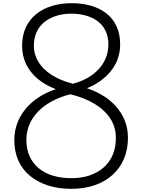

<svg xmlns="http://www.w3.org/2000/svg" viewBox="-20 -1169 894 1208"><path d="M428 19Q346 19 280.5 -2.5Q215 -24 167.5 -63.5Q120 -103 95 -160Q70 -217 70 -288Q70 -340 86.5 -387.5Q103 -435 135.5 -477Q168 -519 217 -552.5Q266 -586 331 -608Q263 -634 215.5 -674.5Q168 -715 143.5 -767Q119 -819 119 -880Q119 -946 142.5 -996.5Q166 -1047 208.5 -1081Q251 -1115 308 -1132Q365 -1149 431 -1149Q497 -1149 552.5 -1133Q608 -1117 649.5 -1084.5Q691 -1052 713.5 -1003Q736 -954 736 -889Q736 -848 724 -808.5Q712 -769 686 -733Q660 -697 620.5 -666.5Q581 -636 527 -614Q612 -585 669 -538.5Q726 -492 755.5 -432Q785 -372 785 -302Q785 -229 760 -170Q735 -111 688 -68.5Q641 -26 575.5 -3.5Q510 19 428 19ZM429 -48Q493 -48 544.5 -65.5Q596 -83 633 -116Q670 -149 689.5 -195.5Q709 -242 709 -301Q709 -369 674.5 -422.5Q640 -476 576 -515Q512 -554 423 -576Q359 -560 307 -532Q255 -504 219.5 -467Q184 -430 165 -385Q146 -340 146 -289Q146 -232 165.5 -187.5Q185 -143 222.5 -111.5Q260 -80 312.5 -64Q365 -48 429 -48ZM439 -642Q512 -662 561.5 -698.5Q611 -735 636.5 -784Q662 -833 662 -889Q662 -938 644 -975Q626 -1012 594.5 -1035.5Q563 -1059 520.5 -1071Q478 -1083 430 -1083Q379 -1083 336.5 -1070Q294 -1057 261.5 -1032Q229 -1007 211 -968.5Q193 -930 193 -880Q193 -827 221 -780.5Q249 -734 303.5 -698.5Q358 -663 439 -642Z"/></svg>

Font: Playwrite CL Light
Style: Regular
Weight: 300
Designer: Veronika Burian, José Scaglione
Foundry: TypeTogether
Version: Version 1.002